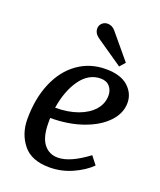

<svg xmlns="http://www.w3.org/2000/svg" viewBox="-127 -743 690 830"><g transform="rotate(20 218.0 -328.0)"><path d="M39 -157Q39 -252 70 -324.5Q101 -397 157 -436.5Q213 -476 285 -476Q353 -476 387.5 -445Q422 -414 422 -370Q422 -322 384 -282Q346 -242 279.5 -218.5Q213 -195 130 -195V-172Q130 -108 154 -76.5Q178 -45 219 -45Q275 -45 356 -106L385 -69Q354 -38 304 -15.5Q254 7 199 7Q116 7 77.5 -41.5Q39 -90 39 -157ZM334 -372Q334 -396 319.5 -413Q305 -430 278 -430Q223 -430 185.5 -378Q148 -326 135 -244Q194 -244 239 -260.5Q284 -277 309 -306Q334 -335 334 -372ZM189 -628Q189 -643 199.5 -653Q210 -663 225 -663Q246 -663 261 -645L356 -531L334 -506L212 -590Q189 -606 189 -628Z"/></g></svg>

Font: Caladea
Style: Italic
Weight: 400
Italic angle: -9°
Designer: Carolina Giovagnoli and Andres Torresi
Foundry: Carolina Giovagnoli & Andres Torresi
Version: Version 1.001